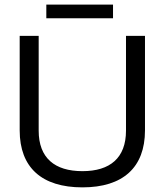

<svg xmlns="http://www.w3.org/2000/svg" viewBox="-20 -799 711 829"><path d="M468 -779H180V-720H468ZM336 -60C216 -60 147 -117 147 -235V-644H65V-236C65 -76 160 10 336 10C511 10 606 -76 606 -236V-644H524V-235C524 -117 455 -60 336 -60Z"/></svg>

Font: Kanit Light
Style: Regular
Weight: 300
Designer: Katatrad Team
Foundry: CadsonDemak
Version: Version 1.000;PS 001.000;hotconv 1.0.88;makeotf.lib2.5.64775